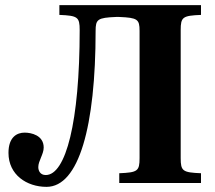

<svg xmlns="http://www.w3.org/2000/svg" viewBox="-20 -712 835 747"><path d="M13 -117C13 -32 84 15 161 15C287 15 352 -220 352 -592C352 -637 360 -643 431 -646H444C515 -643 523 -637 523 -592V-97C523 -46 515 -41 444 -38V0H762V-38C691 -41 683 -46 683 -97V-595C683 -646 691 -651 762 -654V-692H211V-654C282 -651 290 -646 290 -595C290 -237 236 -31 158 -31C137 -31 129 -47 129 -62C129 -86 150 -112 150 -138C150 -186 101 -196 76 -196C47 -196 13 -180 13 -117Z"/></svg>

Font: Heuristica
Style: Bold
Weight: 700
Version: Version 1.0.1